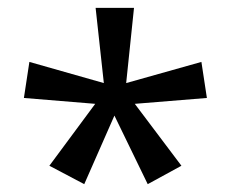

<svg xmlns="http://www.w3.org/2000/svg" viewBox="-20 -780 591 490"><path d="M322 -760 302 -568 494 -622 508 -530 324 -515 443 -357 357 -310 272 -485 195 -310 106 -357 223 -515 41 -530 55 -622 245 -568 224 -760Z"/></svg>

Font: Noto Sans Tagalog
Style: Regular
Weight: 400
Designer: Monotype Design Team
Foundry: Monotype Imaging Inc.
Version: Version 2.001; ttfautohint (v1.8.4.7-5d5b)